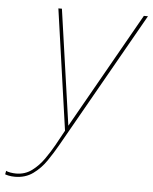

<svg xmlns="http://www.w3.org/2000/svg" viewBox="-119 -576 669 839"><g transform="rotate(5 215.0 -156.0)"><path d="M-22.5 218.5Q-37.5 218.5 -50.2 215.8Q-63 213 -65.5 211.5L-62.5 196Q-57 199.5 -43.5 201.8Q-30 204 -18.5 204Q20.5 204 50.5 181.8Q80.5 159.5 103 127.2Q125.5 95 142 65.5L178.5 -1L103 -531H118.5L191.5 -20.5H189L478 -531H496L158 65Q139 98.5 114.8 134.2Q90.5 170 57 194.2Q23.5 218.5 -22.5 218.5Z"/></g></svg>

Font: Epilogue Thin
Style: Italic
Weight: 250
Italic angle: -12°
Designer: Tyler Finck
Foundry: Etcetera Type Co
Version: Version 2.112